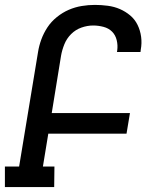

<svg xmlns="http://www.w3.org/2000/svg" viewBox="-28 -763 648 783"><path d="M193 0H-8V-84H50L127 -550Q131 -576 140.5 -602Q150 -628 165.5 -651.5Q181 -675 204 -693.5Q227 -712 252.5 -723Q278 -734 305 -738.5Q332 -743 359 -743Q385 -743 411.5 -739.5Q438 -736 461 -726Q484 -716 503 -700Q522 -684 533 -661.5Q544 -639 547.5 -613Q551 -587 546 -560L545 -551H449L450 -557Q453 -578 448 -599Q443 -620 429 -634Q415 -648 394 -653.5Q373 -659 352 -659Q328 -659 304 -650.5Q280 -642 262 -624Q244 -606 234.5 -582.5Q225 -559 221 -536L183 -302H502L488 -218H169L147 -84H194Z"/></svg>

Font: Iosevka HT Medium Extended
Style: Italic
Weight: 500
Width: 7
Italic angle: -9°
Monospace: yes
Designer: Belleve Invis
Foundry: Belleve Invis
Version: Version 32.3.0; ttfautohint (v1.8.4)